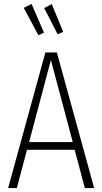

<svg xmlns="http://www.w3.org/2000/svg" viewBox="-20 -949 515 969"><path d="M202.1 -784.2 173.8 -771 100.1 -909.2 139.2 -929.2ZM298.8 -788.1 271 -775.9 203.1 -908.2 241.2 -928.2ZM408.2 0 356.9 -192.9H116.2L64.9 0H21L209 -684.1H267.1L455.1 0ZM127 -231.9H347.2L236.8 -646Z"/></svg>

Font: Fira Sans Compressed ExtraLight
Style: Regular
Weight: 250
Width: 1
Designer: Carrois Corporate & Edenspiekermann AG
Foundry: Carrois Corporate GbR & Edenspiekermann AG
Version: Version 4.203;PS 004.203;hotconv 1.0.88;makeotf.lib2.5.64775